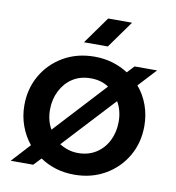

<svg xmlns="http://www.w3.org/2000/svg" viewBox="-80 -772 784 856"><g transform="rotate(10 311.5 -344.0)"><path d="M253 -577 341 -700H449L361 -577ZM312 12Q267 12 228 0Q189 -12 157 -34L125 0H23L100 -84Q72 -118 56 -162Q40 -206 40 -255Q40 -330 75 -390.5Q110 -451 171.5 -486.5Q233 -522 312 -522Q355 -522 393.5 -510.5Q432 -499 464 -478L494 -510H596L521 -429Q551 -394 567 -349.5Q583 -305 583 -255Q583 -180 548 -119.5Q513 -59 451.5 -23.5Q390 12 312 12ZM178 -168 393 -401Q359 -424 312 -424Q264 -424 229.5 -401.5Q195 -379 175.5 -340.5Q156 -302 156 -255Q156 -206 178 -168ZM312 -86Q359 -86 394 -108.5Q429 -131 448 -169.5Q467 -208 467 -255Q467 -280 461 -303Q455 -326 444 -344L228 -111Q245 -100 266.5 -93Q288 -86 312 -86Z"/></g></svg>

Font: MuseoModerno Medium
Style: Regular
Weight: 500
Designer: Pablo Cosgaya, Héctor Gatti, Marcela Romero, and the Authors of The MuseoModerno Project.
Foundry: Omnibus-Type Team
Version: Version 1.001